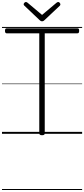

<svg xmlns="http://www.w3.org/2000/svg" viewBox="-20 -1346 846 1931"><path d="M403 14Q375 14 375 -5V-1011H46Q39 -1011 34.5 -1017Q30 -1023 30 -1036Q30 -1050 34.5 -1055.5Q39 -1061 46 -1061H759Q768 -1061 772 -1056Q776 -1051 776 -1037Q776 -1023 772 -1017Q768 -1011 759 -1011H430V-5Q430 5 423.5 9.5Q417 14 403 14ZM565 -1326Q573 -1326 580 -1318.5Q587 -1311 587 -1302Q587 -1299 586.5 -1296Q586 -1293 582 -1289L428 -1144Q423 -1139 417.5 -1135.5Q412 -1132 403 -1132Q394 -1132 389 -1135.5Q384 -1139 378 -1144L224 -1290Q220 -1294 219 -1297.5Q218 -1301 218 -1303Q218 -1312 226 -1319Q234 -1326 241 -1326Q246 -1326 249.5 -1323.5Q253 -1321 258 -1318L403 -1196L548 -1318Q553 -1321 556.5 -1323.5Q560 -1326 565 -1326ZM0 555H806V565H0ZM0 -20H806V0H0ZM0 -505H806V-500H0ZM0 -1075H806V-1065H0Z"/></svg>

Font: Playwrite AR Guides
Style: Regular
Weight: 400
Designer: Veronika Burian, José Scaglione
Foundry: TypeTogether
Version: Version 1.003